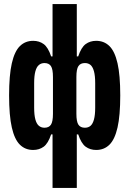

<svg xmlns="http://www.w3.org/2000/svg" viewBox="-20 -730 640 950"><path d="M200 -98Q222 -98 232 -113Q242 -128 242 -167V-349Q242 -388 232 -403Q222 -418 200 -418Q184 -418 172.5 -408.5Q161 -399 155 -377Q149 -355 149 -318V-198Q149 -161 155 -139Q161 -117 172.5 -107.5Q184 -98 200 -98ZM240 -65H233Q218 -20 196 -4Q174 12 144 12Q105 12 78.5 -14Q52 -40 38.5 -99Q25 -158 25 -258Q25 -358 38.5 -417Q52 -476 78.5 -502Q105 -528 144 -528Q174 -528 196 -512Q218 -496 233 -451H240V-710H360V-451H367Q382 -496 404 -512Q426 -528 456 -528Q495 -528 521.5 -502Q548 -476 561.5 -417Q575 -358 575 -258Q575 -158 561.5 -99Q548 -40 521.5 -14Q495 12 456 12Q426 12 404 -4Q382 -20 367 -65H360V200H240ZM400 -98Q417 -98 428 -107.5Q439 -117 445 -139Q451 -161 451 -198V-318Q451 -355 445 -377Q439 -399 428 -408.5Q417 -418 400 -418Q378 -418 368 -403Q358 -388 358 -349V-167Q358 -128 368 -113Q378 -98 400 -98Z"/></svg>

Font: Lilex
Style: Regular
Weight: 400
Monospace: yes
Designer: Mike Abbink, Paul van der Laan, Pieter van Rosmalen, Mikhael Khrustik
Foundry: Mikhael Khrustik
Version: Version 2.510